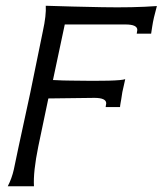

<svg xmlns="http://www.w3.org/2000/svg" viewBox="-20 -647 565 667"><path d="M525 -626Q513 -583 509 -556L505 -530H455Q457 -540 457 -543Q457 -562 416 -562H205L164 -369Q168 -369 176 -368.5Q184 -368 199 -367.5Q214 -367 227 -367Q393 -364 415 -372Q414 -367 410.5 -351.5Q407 -336 405 -327L401 -301Q400 -296 399 -290Q398 -284 397.5 -280.5Q397 -277 397 -275H347Q349 -285 349 -288Q349 -307 308 -307L148 -305Q145 -289 133 -233.5Q121 -178 113 -138Q95 -50 98 0H7Q21 -27 28 -58Q32 -80 85 -324Q113 -459 129 -539Q141 -594 139 -627Q227 -624 335 -622Q443 -620 525 -626Z"/></svg>

Font: GFS Neohellenic Rg
Style: Italic
Weight: 400
Italic angle: -12°
Designer: Takis Katsoulidis and George D. Matthiopoulos
Foundry: Takis Katsoulidis and George D. Matthiopoulos
Version: Version 1.0